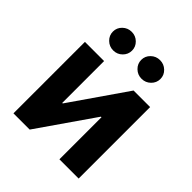

<svg xmlns="http://www.w3.org/2000/svg" viewBox="-207 -900 1037 1037"><g transform="rotate(45 311.5 -381.5)"><path d="M560.5 0H413.6V-321.3H409.2L186.5 0H62.5V-545.9H209V-226.1H212.9L434.1 -545.9H560.5ZM203.1 -621.1Q172.9 -621.1 151.4 -642.1Q129.9 -663.1 129.9 -692.4Q129.9 -721.7 151.4 -742.4Q172.9 -763.2 203.1 -763.2Q233.4 -763.2 254.6 -742.4Q275.9 -721.7 275.9 -692.4Q275.9 -663.1 254.6 -642.1Q233.4 -621.1 203.1 -621.1ZM419.4 -621.1Q389.2 -621.1 367.7 -642.1Q346.2 -663.1 346.2 -692.4Q346.2 -721.7 367.7 -742.4Q389.2 -763.2 419.4 -763.2Q449.7 -763.2 471.2 -742.4Q492.7 -721.7 492.7 -692.4Q492.7 -663.1 471.2 -642.1Q449.7 -621.1 419.4 -621.1Z"/></g></svg>

Font: Inter-Bold
Style: Bold
Weight: 700
Designer: Rasmus Andersson
Foundry: rsms
Version: Version 4.000;git-a52131595